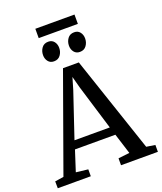

<svg xmlns="http://www.w3.org/2000/svg" viewBox="-193 -1179 1090 1295"><g transform="rotate(-20 352.5 -531.0)"><path d="M55.5 -59 303.5 -749H417L649.5 -59L712 -49.5V0H447.5V-49.5L528.5 -59L482 -206.5H192L144.5 -59.5L230.5 -49.5V0H-6.5L-7 -49.5ZM463.5 -265.5 365 -589 343 -671.5 318 -586.5 210 -265.5ZM262.5 -813Q236.5 -813 221.8 -831.8Q207 -850.5 207 -877Q207 -906 223.2 -928.5Q239.5 -951 270 -951H271Q297 -951 311.8 -932.2Q326.5 -913.5 326.5 -887Q326.5 -858 310.2 -835.5Q294 -813 263.5 -813ZM448.5 -813Q422.5 -813 407.8 -831.8Q393 -850.5 393 -877Q393 -906 409.2 -928.5Q425.5 -951 456 -951H457Q483 -951 497.8 -932.2Q512.5 -913.5 512.5 -887Q512.5 -858 496.2 -835.5Q480 -813 449.5 -813ZM500 -1062.5V-995.5H219V-1062.5Z"/></g></svg>

Font: Merriweather Light 18pt
Style: Regular
Weight: 400
Version: Version 2.100